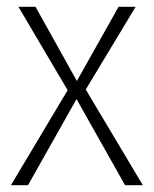

<svg xmlns="http://www.w3.org/2000/svg" viewBox="-20 -542 451 562"><path d="M231 -280 398 0H346L204 -252L62 0H12L178 -278L34 -522H84L205 -305L327 -522H377Z"/></svg>

Font: Fira Sans Condensed ExtraLight
Style: Regular
Weight: 275
Width: 3
Designer: Carrois Corporate & Edenspiekermann AG
Foundry: Carrois Corporate GbR & Edenspiekermann AG
Version: Version 4.203